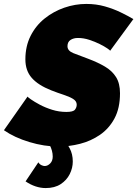

<svg xmlns="http://www.w3.org/2000/svg" viewBox="-53 -736 698 976"><path d="M245 9Q172 9 96 -14Q20 -37 -33 -74L87 -245Q87 -245 87 -245Q87 -243 104 -231Q121 -219 149 -204Q177 -189 212 -178Q247 -167 285 -167Q319 -167 328 -178.5Q337 -190 337 -204Q337 -222 318 -233.5Q299 -245 269.5 -254.5Q240 -264 207 -277Q141 -303 108.5 -340Q76 -377 76 -434Q76 -501 102.5 -553.5Q129 -606 174 -642Q219 -678 274 -697Q329 -716 386 -716Q436 -716 480 -703.5Q524 -691 561 -673Q598 -655 625 -639L507 -478Q507 -478 507 -478Q507 -480 492.5 -490Q478 -500 454 -512Q430 -524 401 -533.5Q372 -543 343 -543Q321 -543 305.5 -533Q290 -523 290 -501Q290 -478 319.5 -466Q349 -454 396 -437Q444 -419 480.5 -397.5Q517 -376 537 -344Q557 -312 557 -262Q557 -186 529 -134Q501 -82 455 -50.5Q409 -19 354 -5Q299 9 245 9ZM179 220Q154 220 128 211.5Q102 203 77 186L142 89Q148 99 157.5 103.5Q167 108 174 108Q189 108 202 95Q215 82 215 60Q215 30 199 0L265 -36Q285 -12 301 17.5Q317 47 317 85Q317 118 301.5 149Q286 180 255.5 200Q225 220 179 220Z"/></svg>

Font: Raleway Black
Style: Italic
Weight: 900
Italic angle: -12°
Designer: Matt McInerney, Pablo Impallari, Rodrigo Fuenzalida
Foundry: Matt McInerney, Pablo Impallari, Rodrigo Fuenzalida
Version: Version 4.101;RELEASE